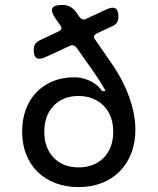

<svg xmlns="http://www.w3.org/2000/svg" viewBox="-20 -750 640 780"><path d="M219 -623Q228 -628 229.5 -633.5Q231 -639 225 -647L206 -674Q186 -703 192.5 -716.5Q199 -730 234 -730Q251 -730 265 -722.5Q279 -715 289 -701L302 -682Q308 -674 315 -671.5Q322 -669 331 -674L413 -712Q437 -723 449 -716Q461 -709 461 -682Q461 -668 455 -658.5Q449 -649 437 -644L373 -614Q364 -609 362 -603.5Q360 -598 366 -590L433 -493Q478 -429 504 -358Q530 -287 530 -223Q530 -171 513.5 -128Q497 -85 466.5 -54Q436 -23 393.5 -6.5Q351 10 299 10Q248 10 205.5 -6Q163 -22 133 -51.5Q103 -81 86.5 -122.5Q70 -164 70 -215Q70 -265 85 -305.5Q100 -346 128 -375Q156 -404 194.5 -420Q233 -436 281 -436Q303 -436 321.5 -430.5Q340 -425 354.5 -417Q369 -409 379 -399Q389 -389 395 -380H409Q404 -390 388 -416Q372 -442 345 -480L292 -555Q286 -563 278.5 -565.5Q271 -568 262 -563L165 -518Q141 -507 129 -514Q117 -521 117 -548Q117 -562 123 -571Q129 -580 141 -586ZM299 -70Q363 -70 401.5 -109.5Q440 -149 440 -215Q440 -248 430 -274.5Q420 -301 401.5 -320Q383 -339 357 -349.5Q331 -360 299 -360Q236 -360 198 -320.5Q160 -281 160 -215Q160 -149 198 -109.5Q236 -70 299 -70Z"/></svg>

Font: Maple Mono Normal
Style: Regular
Weight: 400
Monospace: yes
Designer: subframe7536
Version: Version 7.000